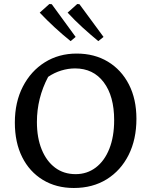

<svg xmlns="http://www.w3.org/2000/svg" viewBox="-20 -927 753 957"><path d="M348 10Q260 10 193.5 -30.5Q127 -71 90.5 -144Q54 -217 54 -316Q54 -418 94 -495.5Q134 -573 203.5 -616.5Q273 -660 362 -660Q451 -660 518 -619.5Q585 -579 622.5 -506Q660 -433 660 -335Q660 -232 621 -154.5Q582 -77 512 -33.5Q442 10 348 10ZM357 -59Q414 -59 457.5 -92Q501 -125 525 -185.5Q549 -246 549 -328Q549 -448 497 -517Q445 -586 354 -586Q320 -586 285.5 -575.5Q251 -565 220 -544Q164 -438 164 -319Q164 -240 188 -181.5Q212 -123 255 -91Q298 -59 357 -59ZM332 -722Q291 -755 252.5 -790.5Q214 -826 178 -864L226 -907L238 -906L357 -743ZM470 -722Q430 -755 391 -790.5Q352 -826 317 -864L365 -907L376 -906L496 -743Z"/></svg>

Font: Piazzolla Medium
Style: Regular
Weight: 500
Designer: Juan Pablo del Peral
Foundry: Huerta Tipografica
Version: Version 1.330